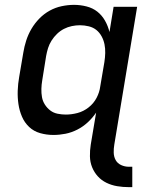

<svg xmlns="http://www.w3.org/2000/svg" viewBox="-20 -548 640 791"><path d="M511 223Q486 223 462.5 219Q439 215 418.5 205Q398 195 383 178.5Q368 162 359.5 141Q351 120 350.5 96Q350 72 354 47L376 -84Q361 -62 341.5 -44Q322 -26 298.5 -14Q275 -2 250 3Q225 8 200 8Q172 8 145.5 0.5Q119 -7 100 -25Q81 -43 70.5 -67.5Q60 -92 56 -119Q52 -146 53 -174.5Q54 -203 59 -231L76 -331Q80 -356 88 -381Q96 -406 109.5 -429Q123 -452 142 -471.5Q161 -491 184.5 -504Q208 -517 234 -522.5Q260 -528 285 -528Q311 -528 336.5 -521.5Q362 -515 381 -500Q400 -485 412.5 -463Q425 -441 431 -416L448 -520H545L451 47Q448 64 448.5 81Q449 98 456.5 111.5Q464 125 479 132Q494 139 511 139H525V223ZM251 -76Q275 -76 299.5 -82.5Q324 -89 345 -105.5Q366 -122 378 -145Q390 -168 393 -192L410 -292Q413 -311 413.5 -329.5Q414 -348 410.5 -365.5Q407 -383 398.5 -398.5Q390 -414 377 -424.5Q364 -435 346 -439.5Q328 -444 309 -444Q293 -444 276 -440.5Q259 -437 243.5 -429Q228 -421 215 -408.5Q202 -396 192.5 -381Q183 -366 178 -350Q173 -334 170 -317L154 -217Q151 -200 150.5 -182Q150 -164 153 -147.5Q156 -131 165 -117Q174 -103 187 -93Q200 -83 217 -79.5Q234 -76 251 -76Z"/></svg>

Font: Iosevka Custom Medium Oblique
Style: Regular
Weight: 500
Italic angle: -9°
Designer: Belleve Invis
Foundry: Belleve Invis
Version: Version 27.0.1